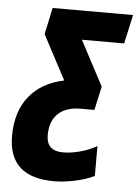

<svg xmlns="http://www.w3.org/2000/svg" viewBox="-52 -755 581 806"><g transform="rotate(5 238.0 -352.0)"><path d="M14 -164Q14 -267 66 -331.5Q118 -396 212 -415L113 -602L137 -714H476L449 -592H271L371 -403L349 -303H291Q230 -303 196.5 -271.5Q163 -240 163 -181Q163 -114 233 -114Q267 -114 305.5 -124.5Q344 -135 375 -153V-27Q340 -10 293 0Q246 10 206 10Q14 10 14 -164Z"/></g></svg>

Font: Noto Sans Display Ex Bold Cond
Style: Italic
Weight: 800
Width: 3
Italic angle: -12°
Designer: Monotype Design team
Foundry: Monotype Imaging Inc.
Version: Version 1.000